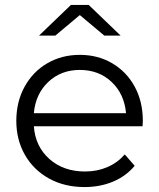

<svg xmlns="http://www.w3.org/2000/svg" viewBox="-20 -752 644 777"><path d="M557 -241H117Q123 -159 180 -108.5Q237 -58 324 -58Q373 -58 414 -75.5Q455 -93 485 -127L525 -81Q490 -39 437.5 -17Q385 5 322 5Q241 5 178.5 -29.5Q116 -64 81 -125Q46 -186 46 -263Q46 -340 79.5 -401Q113 -462 171.5 -496Q230 -530 303 -530Q376 -530 434 -496Q492 -462 525 -401.5Q558 -341 558 -263ZM117 -294H490Q483 -372 431.5 -420.5Q380 -469 303 -469Q227 -469 175.5 -420.5Q124 -372 117 -294ZM402 -608 303 -691 204 -608H138L267 -732H339L468 -608Z"/></svg>

Font: Idrija
Style: Regular
Weight: 400
Designer: Julieta Ulanovsky
Foundry: Julieta Ulanovsky
Version: Version 7.200